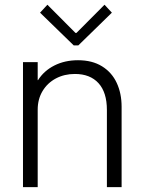

<svg xmlns="http://www.w3.org/2000/svg" viewBox="-20 -771 592 791"><path d="M74.7 -515.1H135.3V-440.9H136.7Q161.1 -479.5 204.1 -501.2Q247.1 -522.9 301.3 -522.9Q359.9 -522.9 400.4 -497.8Q440.9 -472.7 460.9 -429.4Q481 -386.2 481 -331.1V0H420.4V-317.9Q420.4 -390.6 385.7 -428.5Q351.1 -466.3 288.6 -466.3Q245.1 -466.3 210.2 -447.8Q175.3 -429.2 155.3 -395.8Q135.3 -362.3 135.3 -319.3V0H74.7ZM291 -635.3H294.9L410.6 -751.5L440.9 -718.8L302.7 -584H283.7L145 -718.8L175.3 -751.5Z"/></svg>

Font: Reddit Sans Light
Style: Regular
Weight: 300
Designer: Stephen Hutchings
Foundry: Reddit
Version: Version 1.013